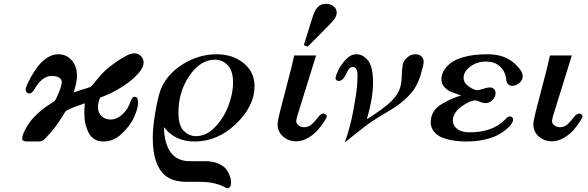

<svg xmlns="http://www.w3.org/2000/svg" viewBox="-20 -734 3076 1004"><path d="M96.2 -9.8Q96.2 -27.8 113.8 -60.1Q134.8 -100.1 168.9 -132.6Q203.1 -165 233.2 -184.1Q263.2 -203.1 265.1 -205.1Q272.9 -212.9 288.1 -251Q303.2 -289.1 303.2 -307.1Q303.2 -311 301.8 -313Q293 -336.9 249 -336.9Q200.2 -336.9 159.2 -266.1Q146 -245.1 133.8 -245.1Q125 -245.1 119.4 -251.5Q113.8 -257.8 113.8 -267.1Q113.8 -270 120.8 -288.6Q127.9 -307.1 143.6 -334.5Q159.2 -361.8 178.7 -387.5Q198.2 -413.1 226.1 -431.6Q253.9 -450.2 284.2 -450.2Q328.1 -450.2 355.5 -418.2Q382.8 -386.2 382.8 -336.9Q382.8 -308.1 365.2 -250Q385.3 -257.8 406.7 -264.4Q428.2 -271 440.7 -274.9Q453.1 -278.8 457 -282.2Q459 -283.2 473.9 -302Q488.8 -320.8 508.3 -343Q527.8 -365.2 565.4 -394Q603 -422.9 645 -444.8Q663.1 -454.6 682.1 -455.1Q703.1 -455.1 717 -440.4Q731 -425.8 731 -407.2Q731 -367.2 663.6 -312.5Q596.2 -257.8 502.9 -223.1Q491.7 -192.4 492.2 -174.8Q492.2 -145 511 -127Q529.8 -108.9 558.1 -108.9Q590.3 -108.9 620.1 -136Q649.9 -163.1 663.1 -205.1Q671.9 -228 683.1 -228Q702.1 -228 702.1 -196.8Q702.1 -168.9 682.1 -123.5Q662.1 -78.1 618.2 -36.1Q574.2 5.9 522 5.9Q468.8 5.9 444.8 -37.6Q420.9 -81.1 420.9 -144Q420.9 -169.9 423.8 -193.8Q335 -164.1 323.2 -151.9Q320.3 -148.9 308.1 -128.4Q295.9 -107.9 272.5 -75.4Q249 -43 216.8 -9.8Q200.7 6.3 183.1 5.9H123Q96.2 6.3 96.2 -9.8Z M778.8 -13.2Q778.8 -71.3 792.5 -149.2Q806.2 -227.1 819.8 -264.2Q852.1 -346.2 936 -398.2Q1020 -450.2 1111.8 -450.2Q1197.8 -450.2 1254.4 -403.6Q1311 -356.9 1311 -283.2Q1311 -180.2 1215.1 -87.2Q1119.1 5.9 997.1 5.9Q895 5.9 836.9 -69.8Q842.8 109.4 973.1 108.9H1054.2Q1089.4 108.9 1115.2 118.9Q1141.1 128.9 1154.5 141.8Q1168 154.8 1176 172.4Q1184.1 189.9 1186 200.9Q1188 211.9 1188 221.2Q1188 250 1168.9 250Q1163.1 250 1149.4 241.9Q1135.7 233.9 1103.3 225.3Q1070.8 216.8 1019 216.8H957Q881.8 216.8 841.8 182.1Q778.8 127 778.8 -13.2ZM913.1 -146Q913.1 -77.1 940.9 -49.6Q968.8 -22 1004.9 -22Q1060.1 -22 1106.4 -71.5Q1152.8 -121.1 1175.8 -184.6Q1198.7 -248 1198.7 -301.8Q1198.7 -363.8 1170.9 -392.8Q1143.1 -421.9 1104 -421.9Q1027.8 -421.9 970.5 -337.9Q913.1 -253.9 913.1 -146Z M1431.6 -85Q1431.6 -100.1 1444.6 -152.6Q1457.5 -205.1 1481.2 -293.5Q1504.9 -381.8 1518.6 -443.8H1632.8L1533.7 -125Q1528.8 -105 1528.8 -102.1Q1528.8 -88.9 1540.8 -78.9Q1552.7 -68.8 1570.8 -68.8Q1594.7 -68.8 1612.8 -86.4Q1630.9 -104 1644.3 -122.1Q1657.7 -140.1 1671.9 -140.1Q1677.7 -140.1 1683.3 -135.5Q1689 -130.9 1689 -125Q1689 -120.1 1676.3 -100.1Q1663.6 -80.1 1643.6 -56.2Q1623.5 -32.2 1592 -13.7Q1560.5 4.9 1529.8 4.9Q1488.8 4.9 1460.2 -20Q1431.6 -44.9 1431.6 -85ZM1568.8 -498Q1614.7 -647.9 1620.6 -662.1Q1638.7 -706.1 1667.5 -711.9Q1675.3 -713.9 1686.5 -713.9Q1708.5 -713.9 1724.6 -700.9Q1740.7 -688 1740.7 -668Q1740.7 -648.9 1725.3 -629.9Q1710 -610.8 1644.5 -545.9Q1610.4 -511.7 1588.9 -490.2Z M1734.4 -327.1Q1734.4 -333 1746.3 -361.1Q1758.3 -389.2 1785.4 -419.7Q1812.5 -450.2 1843.3 -450.2Q1878.4 -450.2 1904.5 -417.5Q1930.7 -384.8 1930.7 -303Q1930.7 -221.2 1898.4 -110.8Q1906.2 -115.7 1931.9 -132.3Q1957.5 -148.9 1972.4 -159.9Q1987.3 -170.9 2007.8 -188Q2028.3 -205.1 2043 -223.1Q2057.6 -241.2 2066.4 -259.8Q2079.6 -287.6 2081.1 -339.4Q2082.5 -391.1 2090.3 -409.2Q2096.2 -422.4 2112.8 -436.3Q2129.4 -450.2 2153.3 -450.2Q2172.4 -450.2 2183.8 -439.2Q2195.3 -428.2 2195.3 -411.1Q2195.3 -394 2180.4 -345Q2165.5 -295.9 2142.6 -263.2Q2124.5 -238.3 2097.4 -214.1Q2070.3 -189.9 2049.3 -176Q2028.3 -162.1 1989.5 -139.2Q1950.7 -116.2 1934.6 -105Q1902.3 -85 1846.4 -40Q1790.5 4.9 1782.7 11.2Q1811.5 -67.9 1828.1 -158.4Q1844.7 -249 1847.2 -286.1Q1849.6 -323.2 1849.6 -341.8Q1849.6 -383.8 1823.7 -383.8Q1812.5 -383.8 1804 -372.3Q1795.4 -360.8 1790 -347.4Q1784.7 -334 1774.7 -322.5Q1764.6 -311 1752.4 -311Q1734.4 -311 1734.4 -327.1Z M2232.4 -94.2Q2232.4 -126.5 2247.8 -150.6Q2263.2 -174.8 2293.2 -191.9Q2323.2 -209 2341.8 -217Q2360.4 -225.1 2391.1 -234.9Q2356 -247.1 2339.1 -253.4Q2322.3 -259.8 2305.2 -277.3Q2288.1 -294.9 2288.1 -318.8Q2288.1 -340.8 2299.1 -361.8Q2310.1 -382.8 2335.2 -403.3Q2360.4 -423.8 2410.2 -437Q2460 -450.2 2528.3 -450.2Q2613.3 -450.2 2663.3 -408.2Q2713.4 -366.2 2713.4 -335Q2713.4 -314.9 2695.8 -300Q2678.2 -285.2 2658.2 -285.2Q2647 -285.2 2640.1 -291Q2633.3 -296.9 2631.3 -301Q2629.4 -305.2 2627 -317.9L2626 -330.1Q2619.1 -365.2 2592 -388.7Q2564.9 -412.1 2521 -412.1Q2474.1 -412.1 2439.2 -386Q2404.3 -359.9 2404.3 -327.1Q2404.3 -300.3 2432.1 -281.2Q2460 -262.2 2476.1 -262.2Q2481.9 -262.2 2506.1 -269.5Q2530.3 -276.9 2540 -276.9Q2554.2 -276.9 2562.7 -269Q2571.3 -261.2 2571.3 -247.1Q2571.3 -228 2555.7 -211.4Q2540 -194.8 2520 -194.8Q2504.9 -194.8 2489 -201.9Q2473.1 -209 2465.3 -209Q2437.5 -209 2392.8 -176.5Q2348.1 -144 2348.1 -103Q2348.1 -77.1 2371.1 -59.6Q2394 -42 2435.1 -42Q2553.2 -42 2617.2 -105Q2620.1 -106.9 2624.3 -111.6Q2628.4 -116.2 2630.9 -118.7Q2633.3 -121.1 2637.2 -123Q2641.1 -125 2645 -125Q2663.1 -125 2663.1 -107.9Q2663.1 -100.1 2655 -87.2Q2647 -74.2 2628.2 -58.1Q2609.4 -42 2582.3 -27.6Q2555.2 -13.2 2512.2 -3.7Q2469.2 5.9 2418 5.9Q2384.8 5.9 2354.5 1.5Q2324.2 -2.9 2295.7 -13.4Q2267.1 -23.9 2249.8 -45.2Q2232.4 -66.4 2232.4 -94.2Z M2769 -85Q2769 -100.1 2782 -152.6Q2794.9 -205.1 2818.6 -293.5Q2842.3 -381.8 2856 -443.8H2970.2L2871.1 -125Q2866.2 -105 2866.2 -102.1Q2866.2 -88.9 2878.2 -78.9Q2890.1 -68.8 2908.2 -68.8Q2932.1 -68.8 2950.2 -86.4Q2968.3 -104 2981.7 -122.1Q2995.1 -140.1 3009.3 -140.1Q3015.1 -140.1 3020.8 -135.5Q3026.4 -130.9 3026.4 -125Q3026.4 -120.1 3013.7 -100.1Q3001 -80.1 2981 -56.2Q2960.9 -32.2 2929.4 -13.7Q2897.9 4.9 2867.2 4.9Q2826.2 4.9 2797.6 -20Q2769 -44.9 2769 -85Z"/></svg>

Font: CMU Serif
Style: BoldItalic
Weight: 700
Italic angle: -14.04°
Version: Version 0.7.0